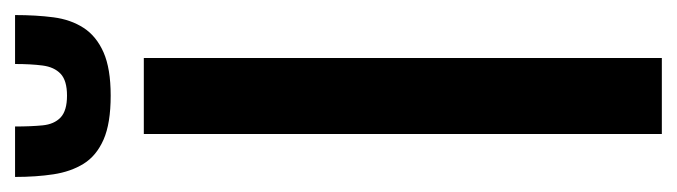

<svg xmlns="http://www.w3.org/2000/svg" viewBox="-360 -557 899 255"><g transform="rotate(-90 89.5 -429.5)"><path d="M39 0V-688H140V0ZM90 -732Q53 -732 31.5 -741.5Q10 -751 -0.5 -768Q-11 -785 -14.5 -808Q-18 -831 -18 -859H49Q49 -838 50.5 -822.5Q52 -807 61 -798.5Q70 -790 90 -790Q110 -790 119 -798.5Q128 -807 130 -822.5Q132 -838 132 -859H197Q197 -831 194 -808Q191 -785 180 -768Q169 -751 147.5 -741.5Q126 -732 90 -732Z"/></g></svg>

Font: Saira UltraCondensed
Style: Bold
Weight: 700
Width: 1
Designer: Hector Gatti with collaboration of the Omnibus-Type team
Foundry: Omnibus-Type
Version: Version 1.101